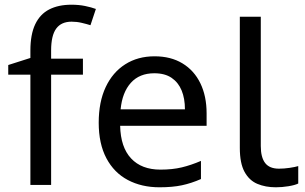

<svg xmlns="http://www.w3.org/2000/svg" viewBox="-20 -785 1296 815"><path d="M332 -468H197V0H109V-468H15V-509L109 -539V-570Q109 -639 129.5 -682Q150 -725 189 -745Q228 -765 283 -765Q315 -765 341.5 -759.5Q368 -754 387 -747L364 -678Q348 -683 327 -688Q306 -693 284 -693Q240 -693 218.5 -663.5Q197 -634 197 -571V-536H332Z M636 -546Q705 -546 754.5 -516Q804 -486 830.5 -431.5Q857 -377 857 -304V-251H490Q492 -160 536.5 -112.5Q581 -65 661 -65Q712 -65 751.5 -74.5Q791 -84 833 -102V-25Q792 -7 752 1.5Q712 10 657 10Q581 10 522.5 -21Q464 -52 431.5 -113.5Q399 -175 399 -264Q399 -352 428.5 -415Q458 -478 511.5 -512Q565 -546 636 -546ZM635 -474Q572 -474 535.5 -433.5Q499 -393 492 -321H765Q765 -367 751 -401Q737 -435 708.5 -454.5Q680 -474 635 -474Z M1151 10Q1107 10 1072.5 -4.5Q1038 -19 1018 -55.5Q998 -92 998 -157V-714H1087V-165Q1087 -117 1105.5 -93Q1124 -69 1164 -69Q1186 -69 1209.5 -72.5Q1233 -76 1246 -80V-6Q1232 1 1204.5 5.5Q1177 10 1151 10Z"/></svg>

Font: ukannada05
Style: Book
Weight: 400
Designer: Jelle Bosma - Monotype Design Team
Foundry: Monotype Imaging Inc.
Version: Version 2.003